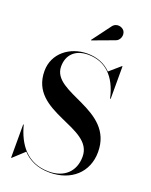

<svg xmlns="http://www.w3.org/2000/svg" viewBox="-180 -1083 938 1192"><g transform="rotate(20 289.0 -487.0)"><path d="M401 -896C433.5 -904.5 445 -944 430 -968.5C416 -990.5 373 -1002 349.5 -967L260 -847L262 -844.5ZM47 10 120 -57.5C161 -13.5 218.5 15 299.5 15C440.5 15 539.5 -72.5 539.5 -207.5C539.5 -492 142 -452 142 -629.5C142 -703 188 -755 276.5 -755C388 -755 466 -683 496 -545H500V-760H496.5L425.5 -698.5C385.5 -739 333 -760 269 -760C155 -760 54.5 -685 54.5 -567.5C54.5 -292.5 459 -345.5 459 -148C459 -49.5 394 10.5 293 10.5C147.5 10.5 78.5 -91.5 47.5 -210H44V10Z"/></g></svg>

Font: Bodoni* 48pt Medium
Style: Regular
Weight: 500
Version: Version 2.3